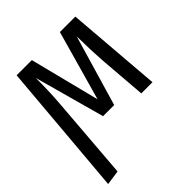

<svg xmlns="http://www.w3.org/2000/svg" viewBox="-206 -675 1027 1027"><g transform="rotate(-45 307.5 -161.5)"><path d="M20.5 217.4 85.6 -540H200.5L301 -143.1L412.8 -540H529.7L573.3 0H488.7L467.2 -268.2Q461.5 -345.1 460 -460L342.1 -58.5H257.9L148.2 -456.9Q148.2 -357.4 141.5 -270.3L103.6 205.6Z"/></g></svg>

Font: Fira Code
Style: Regular
Weight: 400
Designer: Carrois Corporate, Edenspiekermann AG, Nikita Prokopov
Foundry: Carrois Corporate, Edenspiekermann AG, Nikita Prokopov
Version: Version 5.002